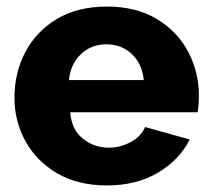

<svg xmlns="http://www.w3.org/2000/svg" viewBox="-20 -555 644 585"><path d="M306 10Q217 10 154 -27Q91 -64 57.5 -125Q24 -186 24 -257Q24 -333 57 -396Q90 -459 153 -497Q216 -535 306 -535Q395 -535 458 -497Q521 -459 553.5 -397Q586 -335 586 -264Q586 -235 582 -213H194Q198 -160 232.5 -132.5Q267 -105 311 -105Q346 -105 378 -122Q410 -139 422 -168L558 -130Q527 -68 461.5 -29Q396 10 306 10ZM190 -311H418Q413 -361 381.5 -390.5Q350 -420 304 -420Q258 -420 226.5 -390Q195 -360 190 -311Z"/></svg>

Font: Raleway ExtraBold
Style: Regular
Weight: 800
Designer: Matt McInerney, Pablo Impallari, Rodrigo Fuenzalida
Foundry: Matt McInerney, Pablo Impallari, Rodrigo Fuenzalida
Version: Version 4.026